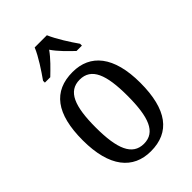

<svg xmlns="http://www.w3.org/2000/svg" viewBox="-230 -857 957 957"><g transform="rotate(-45 249.0 -378.0)"><path d="M116 -619V-606H154C185 -636 221 -670 247 -707C272 -670 308 -636 339 -606H377V-619C350 -657 309 -721 290 -766H204C186 -721 143 -657 116 -619ZM248 10C382 10 452 -81 452 -269C452 -456 375 -546 251 -546C115 -546 46 -456 46 -269C46 -81 123 10 248 10ZM250 -41C168 -41 137 -119 137 -269C137 -418 167 -494 249 -494C331 -494 361 -418 361 -269C361 -119 332 -41 250 -41Z"/></g></svg>

Font: Noto Serif Khmer Condensed
Style: Regular
Weight: 400
Width: 3
Designer: Danh Hong and the Monotype Design Team
Foundry: Monotype Imaging Inc.
Version: Version 2.004